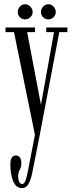

<svg xmlns="http://www.w3.org/2000/svg" viewBox="-20 -656 346 926"><path d="M85.5 251Q58 251 44 218.8Q30 186.5 30 137.5Q30 94 56.5 94Q70 94 76.5 104.5Q83 115 83 131Q83 150 75.2 163Q67.5 176 67.5 194Q67.5 210.5 72.5 221Q77.5 231.5 87 231.5Q98 231.5 104.2 211.5Q110.5 191.5 115 167L148.5 -5.5L47.5 -501H6.5V-523.5H149V-501H111L177.5 -150.5L240.5 -501H203V-523.5H305V-501H266L170 3.5L136.5 173Q130 206.5 118.8 228.8Q107.5 251 85.5 251ZM213.5 -562.5Q198.5 -562.5 188 -573Q177.5 -583.5 177.5 -597.5Q177.5 -613 188 -624.2Q198.5 -635.5 213.5 -635.5Q227.5 -635.5 238.2 -624.2Q249 -613 249 -597.5Q249 -583.5 238.2 -573Q227.5 -562.5 213.5 -562.5ZM100.5 -562.5Q86.5 -562.5 76 -573Q65.5 -583.5 65.5 -597.5Q65.5 -613 76 -624.2Q86.5 -635.5 100.5 -635.5Q115.5 -635.5 126.5 -624.2Q137.5 -613 137.5 -597.5Q137.5 -583.5 126.5 -573Q115.5 -562.5 100.5 -562.5Z"/></svg>

Font: Imbue 50pt Light
Style: Regular
Weight: 300
Designer: Tyler Finck
Foundry: Etcetera Type Company
Version: Version 1.102; ttfautohint (v1.8.3)